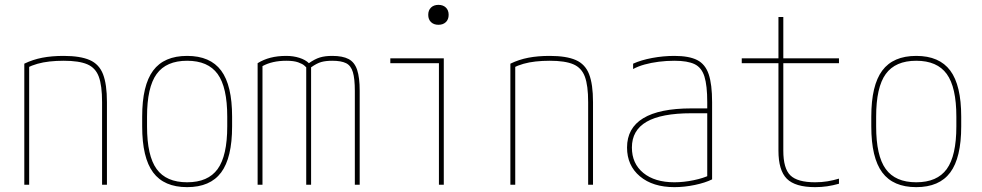

<svg xmlns="http://www.w3.org/2000/svg" viewBox="-20 -760 4040 790"><path d="M80 -498Q115 -515 154 -522.5Q193 -530 242 -530Q310 -530 349 -513Q388 -496 404 -454.5Q420 -413 420 -340V0H400V-340Q400 -408 386.5 -444.5Q373 -481 339 -495.5Q305 -510 242 -510Q211 -510 184 -507Q157 -504 134 -497.5Q111 -491 89 -480L100 -494V0H80Z M750 10Q655 10 610 -50.5Q565 -111 565 -240V-280Q565 -409 610 -469.5Q655 -530 750 -530Q845 -530 890 -469.5Q935 -409 935 -280V-240Q935 -111 890 -50.5Q845 10 750 10ZM750 -10Q836 -10 875.5 -64.5Q915 -119 915 -240V-280Q915 -401 875.5 -455.5Q836 -510 750 -510Q664 -510 624.5 -455.5Q585 -401 585 -280V-240Q585 -119 624.5 -64.5Q664 -10 750 -10Z M1040 0V-500Q1064 -515 1093 -522.5Q1122 -530 1158 -530Q1187 -530 1212 -522Q1237 -514 1251 -500Q1275 -517 1296 -523.5Q1317 -530 1347 -530Q1390 -530 1414.5 -517Q1439 -504 1449.5 -472.5Q1460 -441 1460 -386V0H1440V-386Q1440 -436 1432 -463Q1424 -490 1404 -500Q1384 -510 1347 -510Q1321 -510 1302.5 -505Q1284 -500 1260 -483V0H1240V-483Q1240 -483 1232.5 -490Q1225 -497 1207 -503.5Q1189 -510 1158 -510Q1100 -510 1060 -488V0Z M1786 0V-500H1586V-520H1806V0ZM1784 -658Q1765 -658 1753.5 -669Q1742 -680 1742 -699Q1742 -718 1753.5 -729Q1765 -740 1784 -740Q1803 -740 1814.5 -729Q1826 -718 1826 -699Q1826 -680 1814.5 -669Q1803 -658 1784 -658Z M2080 -498Q2115 -515 2154 -522.5Q2193 -530 2242 -530Q2310 -530 2349 -513Q2388 -496 2404 -454.5Q2420 -413 2420 -340V0H2400V-340Q2400 -408 2386.5 -444.5Q2373 -481 2339 -495.5Q2305 -510 2242 -510Q2211 -510 2184 -507Q2157 -504 2134 -497.5Q2111 -491 2089 -480L2100 -494V0H2080Z M2755 10Q2666 10 2613 -34.5Q2560 -79 2560 -153Q2560 -233 2626.5 -273.5Q2693 -314 2825 -314H2900V-294H2825Q2701 -294 2640.5 -259Q2580 -224 2580 -153Q2580 -87 2627 -48.5Q2674 -10 2755 -10Q2793 -10 2834 -18.5Q2875 -27 2901 -40L2890 -22V-340Q2890 -408 2878.5 -445Q2867 -482 2838 -496Q2809 -510 2755 -510Q2722 -510 2690.5 -506Q2659 -502 2632 -494.5Q2605 -487 2585 -476V-498Q2618 -513 2663.5 -521.5Q2709 -530 2755 -530Q2815 -530 2848.5 -513Q2882 -496 2896 -454.5Q2910 -413 2910 -340V-22Q2882 -8 2839 1Q2796 10 2755 10Z M3334 10Q3252 10 3217.5 -24.5Q3183 -59 3183 -140V-500H3032V-520H3183V-690H3203V-520H3432V-500H3203V-140Q3203 -67 3232 -38.5Q3261 -10 3334 -10Q3361 -10 3385 -14Q3409 -18 3432 -25V-4Q3407 3 3383.5 6.5Q3360 10 3334 10Z M3750 10Q3655 10 3610 -50.5Q3565 -111 3565 -240V-280Q3565 -409 3610 -469.5Q3655 -530 3750 -530Q3845 -530 3890 -469.5Q3935 -409 3935 -280V-240Q3935 -111 3890 -50.5Q3845 10 3750 10ZM3750 -10Q3836 -10 3875.5 -64.5Q3915 -119 3915 -240V-280Q3915 -401 3875.5 -455.5Q3836 -510 3750 -510Q3664 -510 3624.5 -455.5Q3585 -401 3585 -280V-240Q3585 -119 3624.5 -64.5Q3664 -10 3750 -10Z"/></svg>

Font: M PLUS Code Latin Thin
Style: Regular
Weight: 250
Designer: Coji Morishita
Foundry: UNDERFOREST DESIGN
Version: Version 1.002; ttfautohint (v1.8.3)